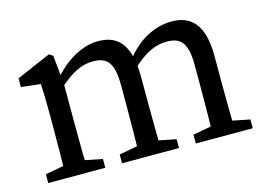

<svg xmlns="http://www.w3.org/2000/svg" viewBox="-72 -621 1046 754"><g transform="rotate(-15 450.5 -244.0)"><path d="M40.3 0H272.2V-35.7L172.5 -55.7H149.3L40.3 -35.7V0ZM113 0H203.5C201.5 -45 200.5 -148 200.5 -210V-361.9L188.7 -477.6L173.6 -487.7L34.1 -427.3V-392L113 -383C115.1 -343 116 -312.6 116 -257.6V-210C116 -148 115 -45 113 0ZM340.4 0H572V-35.7L472.4 -55.7H449.1L340.4 -35.7V0ZM413 0H503.4C501.4 -45 500.4 -146 500.4 -210V-303.4C500.4 -434.5 458.9 -487.7 372.4 -487.7C304.4 -487.7 231.4 -442.2 184 -381.3H174.6L190.9 -346.9C245.5 -395.2 284.8 -416.1 333.5 -416.1C392.6 -416.1 416 -386.4 416 -294.7V-210C416 -146 415 -45 413 0ZM640.3 0H871.9V-35.7L772.2 -55.7H748.8L640.3 -35.7V0ZM712.8 0H803.1C801.1 -45 800.1 -146 800.1 -210V-313.5C800.1 -437.2 753.3 -487.7 672.1 -487.7C602.4 -487.7 531.5 -451.3 478.9 -379.4H471.4L490.6 -346.9C545.6 -397.6 587.5 -416.1 632.4 -416.1C690.4 -416.1 715.8 -389.5 715.8 -296.6V-210C715.8 -146 714.8 -45 712.8 0Z"/></g></svg>

Font: Source Serif Variable
Style: Regular
Weight: 389
Designer: Frank Grießhammer
Foundry: Adobe Systems Incorporated
Version: Version 3.001;hotconv 1.0.111;makeotfexe 2.5.65597